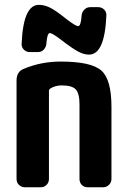

<svg xmlns="http://www.w3.org/2000/svg" viewBox="-20 -790 540 810"><path d="M235.4 -530.3Q365.2 -530.3 407.7 -492.2Q450.2 -454.1 450.2 -339.8V-35.2Q450.2 -20.5 439.9 -10.3Q429.7 0 415 0H349.6Q335 0 325.2 -9.8Q315.4 -19.5 315.4 -35.2V-349.6Q315.4 -395.5 299.8 -412.6Q284.2 -429.7 240.2 -429.7Q212.9 -429.7 191.4 -416Q187.5 -413.1 186.5 -408.2V-35.2Q186.5 -20.5 176.8 -10.3Q167 0 152.3 0H85Q70.3 0 60.1 -9.8Q49.8 -19.5 49.8 -35.2V-450.2Q49.8 -488.3 81.1 -500Q154.3 -530.3 235.4 -530.3ZM360.4 -759.8H394.5Q409.2 -759.8 419.4 -749.5Q429.7 -739.3 428.7 -724.6Q421.9 -559.6 355.5 -559.6Q334 -559.6 310.1 -572.3Q286.1 -585 240.2 -620.1Q201.2 -650.4 190.4 -650.4Q178.7 -650.4 175.8 -606.4Q174.8 -591.8 165 -581.1Q155.3 -570.3 139.6 -570.3H105.5Q90.8 -570.3 80.6 -580.6Q70.3 -590.8 71.3 -605.5Q78.1 -770.5 144.5 -769.5Q167 -769.5 190.9 -757.8Q214.8 -746.1 259.8 -710Q298.8 -679.7 309.6 -679.7Q321.3 -679.7 324.2 -723.6Q325.2 -738.3 335.4 -749Q345.7 -759.8 360.4 -759.8Z"/></svg>

Font: Rounded-L Mgen+ 1mn bold
Style: Bold
Weight: 700
Designer: [Source Han Sans]
Ryoko NISHIZUKA  (kana & ideographs); Paul D. Hunt (Latin, Greek & Cyrillic); Wenlong ZHANG  (bopomofo
Version: Version 1.059.20150602